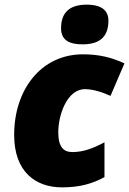

<svg xmlns="http://www.w3.org/2000/svg" viewBox="-20 -797 556 827"><path d="M336 -606C419 -606 447 -648 447 -708C447 -764 399 -777 354 -777C284 -777 243 -747 243 -675C243 -621 283 -606 336 -606ZM247 10C324 10 378 -6 430 -34V-184C381 -158 339 -142 292 -142C254 -142 231 -163 231 -228C231 -300 268 -413 346 -413C382 -413 423 -399 456 -384L516 -524C460 -550 406 -563 337 -563C157 -563 41 -411 41 -216C41 -55 135 10 247 10Z"/></svg>

Font: Noto Sans Black
Style: Italic
Weight: 900
Italic angle: -12°
Designer: Monotype Design Team
Foundry: Monotype Imaging Inc.
Version: Version 2.013